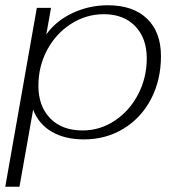

<svg xmlns="http://www.w3.org/2000/svg" viewBox="-27 -520 677 730"><path d="M113 -490H167L149 -389Q186 -441 249 -470.5Q312 -500 383 -500Q479 -500 532 -449Q585 -398 585 -307Q585 -216 547.5 -144Q510 -72 443 -31Q376 10 292 10Q220 10 170 -19Q120 -48 99 -103L47 190H-7ZM531 -298Q531 -375 487 -420.5Q443 -466 368 -466Q301 -466 243.5 -429.5Q186 -393 152.5 -330.5Q119 -268 119 -194Q119 -116 164 -70Q209 -24 287 -24Q353 -24 409 -61Q465 -98 498 -161Q531 -224 531 -298Z"/></svg>

Font: Fahkwang ExtraLight
Style: Italic
Weight: 275
Italic angle: -10°
Designer: Suppakit Chalermlarp | Katatrad Co.,Ltd.
Foundry: Cadson Demak Co.,Ltd.
Version: Version 1.000; ttfautohint (v1.6)